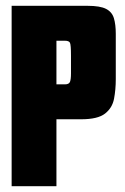

<svg xmlns="http://www.w3.org/2000/svg" viewBox="-20 -640 430 660"><path d="M20 -620H281Q324 -620 344.5 -609.5Q365 -599 371.5 -577.5Q378 -556 378 -524V-368Q378 -332 372 -300.5Q366 -269 341 -249.5Q316 -230 259 -230H174V0H20ZM203 -350Q217 -350 220.5 -358.5Q224 -367 224 -388V-449Q224 -486 220.5 -493Q217 -500 203 -500H174V-350Z"/></svg>

Font: Smooch Sans Black
Style: Regular
Weight: 900
Designer: Robert E. Leuschke
Foundry: Robert E. Leuschke
Version: Version 1.010; ttfautohint (v1.8.3)